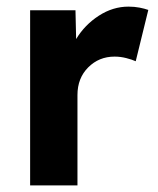

<svg xmlns="http://www.w3.org/2000/svg" viewBox="-20 -560 478 580"><path d="M71 0V-529H208L210 -442Q236 -485 278.5 -512.5Q321 -540 368 -540Q386 -540 401.5 -537Q417 -534 428 -530L390 -375Q379 -380 361.5 -384.5Q344 -389 326 -389Q279 -389 246.5 -356.5Q214 -324 214 -273V0Z"/></svg>

Font: Readex Pro SemiBold
Style: Regular
Weight: 600
Designer: Bonnie Shaver-Troup, Thomas Jockin
Foundry: Lexend
Version: Version 1.204; ttfautohint (v1.8.4.7-5d5b)